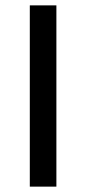

<svg xmlns="http://www.w3.org/2000/svg" viewBox="-20 -695 348 715"><path d="M91 0V-675H190V0Z"/></svg>

Font: Anybody ExtraExpanded
Style: Regular
Weight: 400
Width: 8
Designer: Tyler Finck
Foundry: Etcetera Type Company
Version: Version 1.010; ttfautohint (v1.8.3) -l 8 -r 50 -G 200 -x 14 